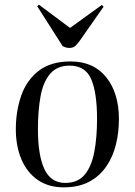

<svg xmlns="http://www.w3.org/2000/svg" viewBox="-20 -791 579 825"><path d="M254 14Q188 14 142 -18Q96 -50 72 -106.5Q48 -163 48 -236Q48 -313 71 -379.5Q94 -446 146 -486.5Q198 -527 283 -527Q382 -527 436.5 -459Q491 -391 491 -279Q491 -222 478 -169.5Q465 -117 436.5 -75.5Q408 -34 363 -10Q318 14 254 14ZM260 -5Q314 -5 343.5 -40Q373 -75 385 -137.5Q397 -200 397 -280Q397 -392 372 -450.5Q347 -509 279 -509Q226 -509 196 -474.5Q166 -440 154.5 -378.5Q143 -317 143 -236Q143 -123 171 -64Q199 -5 260 -5ZM140 -764 147 -771 281 -671 418 -770 425 -762 322 -615Q315 -605 305 -595Q295 -585 278 -585Q263 -585 249 -593Z"/></svg>

Font: Literata 72pt
Style: Italic
Weight: 400
Italic angle: -2°
Designer: Latin by Veronika Burian and Jose Scaglione. Greek by Irene Vlachou. Cyrillic by Vera Evstafieva
Foundry: TypeTogether
Version: Version 3.002